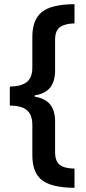

<svg xmlns="http://www.w3.org/2000/svg" viewBox="-20 -738 411 920"><path d="M337 162Q228 161 181.5 125.5Q135 90 135 5V-140Q135 -187 109.5 -209.5Q84 -232 27 -232V-323Q82 -324 108.5 -345Q135 -366 135 -415V-562Q135 -642 179.5 -679.5Q224 -717 337 -718V-626Q292 -625 268 -608.5Q244 -592 244 -547V-402Q244 -348 220.5 -318.5Q197 -289 146 -281V-275Q198 -266 221 -236.5Q244 -207 244 -156V-9Q244 34 266 51.5Q288 69 337 70Z"/></svg>

Font: Noto Sans Ethiopic Condensed SemiBold
Style: Regular
Weight: 600
Width: 3
Designer: Monotype Design Team
Foundry: Monotype Imaging Inc.
Version: Version 2.102; ttfautohint (v1.8.4.7-5d5b)